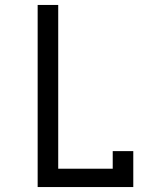

<svg xmlns="http://www.w3.org/2000/svg" viewBox="-20 -755 640 775"><path d="M132 0V-735H215V-74H435V-145H518V0Z"/></svg>

Font: Nova
Style: Regular
Weight: 400
Monospace: yes
Designer: Belleve Invis
Foundry: Belleve Invis
Version: Version 24.1.4; ttfautohint (v1.8.4)